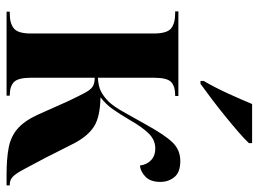

<svg xmlns="http://www.w3.org/2000/svg" viewBox="-124 -682 806 599"><g transform="rotate(90 279.5 -383.0)"><path d="M233 -615Q253 -649 272 -690.5Q291 -732 305 -766H427V-756Q415 -743 392.5 -723.5Q370 -704 343.5 -682.5Q317 -661 290 -640.5Q263 -620 242 -605H233ZM17 0V-10H23Q54 -10 69.5 -23Q85 -36 85 -76V-459Q85 -500 69.5 -513Q54 -526 21 -526H16V-536H280V-526H277Q250 -526 236.5 -513.5Q223 -501 223 -459V-285Q248 -286 264.5 -294Q281 -302 298 -319Q313 -335 329 -363.5Q345 -392 368 -433Q401 -493 424.5 -517.5Q448 -542 483 -542Q518 -542 533 -523.5Q548 -505 548 -480Q548 -449 532 -433.5Q516 -418 497 -416Q494 -438 480 -451Q466 -464 444 -464Q418 -464 398 -444.5Q378 -425 354 -383Q335 -351 320.5 -330.5Q306 -310 284 -293Q344 -292 374 -273.5Q404 -255 427 -212L474 -119Q498 -73 511 -49.5Q524 -26 533.5 -18Q543 -10 556 -10H559V0H525Q476 0 441.5 -6.5Q407 -13 382.5 -34Q358 -55 339 -96L297 -190Q280 -226 270 -244.5Q260 -263 250 -269Q240 -275 223 -275V-77Q223 -36 236.5 -23Q250 -10 277 -10H279V0Z"/></g></svg>

Font: Noto Serif Display Condensed
Style: Bold
Weight: 700
Width: 3
Designer: Monotype Design Team
Foundry: Monotype Imaging Inc.
Version: Version 2.009